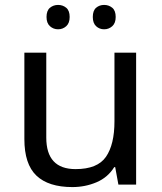

<svg xmlns="http://www.w3.org/2000/svg" viewBox="-20 -750 658 780"><path d="M533 -536V0H461L448 -71H444Q418 -29 372 -9.5Q326 10 274 10Q177 10 128 -36.5Q79 -83 79 -185V-536H168V-191Q168 -63 287 -63Q376 -63 410.5 -113Q445 -163 445 -257V-536ZM169 -681Q169 -707 183 -718.5Q197 -730 216 -730Q235 -730 249 -718.5Q263 -707 263 -681Q263 -656 249 -643.5Q235 -631 216 -631Q197 -631 183 -643.5Q169 -656 169 -681ZM357 -681Q357 -707 370.5 -718.5Q384 -730 403 -730Q422 -730 436 -718.5Q450 -707 450 -681Q450 -656 436 -643.5Q422 -631 403 -631Q384 -631 370.5 -643.5Q357 -656 357 -681Z"/></svg>

Font: Noto Sans Lao
Style: Regular
Weight: 400
Designer: Monotype Design Team
Foundry: Monotype Imaging Inc.
Version: Version 2.003; ttfautohint (v1.8.4.7-5d5b)